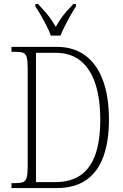

<svg xmlns="http://www.w3.org/2000/svg" viewBox="-20 -951 621 971"><path d="M38 0V-25H59Q83 -25 96.5 -30Q110 -35 115 -53.5Q120 -72 120 -110V-607Q120 -644 115 -661.5Q110 -679 97 -684Q84 -689 59 -689H38V-714H267Q353 -714 412 -670Q471 -626 501 -543.5Q531 -461 531 -346Q531 -237 503 -159.5Q475 -82 416.5 -41Q358 0 267 0ZM260 -30Q337 -30 387.5 -65Q438 -100 462.5 -170Q487 -240 487 -346Q487 -451 462.5 -526.5Q438 -602 388 -643Q338 -684 261 -684H162V-30ZM237 -771Q229 -794 215.5 -820.5Q202 -847 187 -873Q172 -899 159 -918V-931H172Q191 -911 206.5 -893.5Q222 -876 235.5 -857Q249 -838 262 -815Q275 -838 288 -857Q301 -876 316.5 -893.5Q332 -911 351 -931H364V-918Q351 -899 336.5 -873Q322 -847 308.5 -820.5Q295 -794 286 -771Z"/></svg>

Font: Noto Serif Khmer Condensed ExtraLight
Style: Regular
Weight: 250
Width: 3
Designer: Danh Hong and the Monotype Design Team
Foundry: Monotype Imaging Inc.
Version: Version 2.004